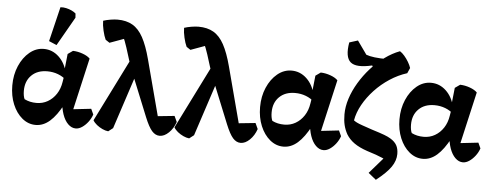

<svg xmlns="http://www.w3.org/2000/svg" viewBox="-58 -943 3292 1283"><g transform="rotate(5 1588.5 -302.0)"><path d="M202 14Q152 14 111.5 -19.5Q71 -53 47.5 -109.5Q24 -166 24 -236Q24 -308 49.5 -367Q75 -426 118 -461.5Q161 -497 213 -497Q271 -497 314.5 -456Q358 -415 373 -347L382 -299Q356 -324 322 -337Q288 -350 249 -350Q183 -350 143.5 -311Q104 -272 104 -207Q104 -190 106.5 -175.5Q109 -161 114 -151Q132 -142 152 -137.5Q172 -133 195 -133Q236 -133 270 -152.5Q304 -172 327 -207Q350 -242 357 -289L364 -332L361 -355L374 -477L408 -501Q441 -500 474 -488Q507 -476 523 -459L436 -79L420 -110L563 -126L580 -89Q571 -62 553 -38.5Q535 -15 513.5 -0.5Q492 14 471 14Q443 14 419.5 -9Q396 -32 382 -72.5Q368 -113 366 -164L399 -118H333L382 -141Q341 -63 297 -24.5Q253 14 202 14ZM295 -530 243 -552 299 -784Q318 -786 338 -781.5Q358 -777 375 -769Q392 -761 403 -751L405 -723Z M1034 14Q1005 14 982 -12Q959 -38 933 -102L809 -408Q798 -437 786 -475.5Q774 -514 761 -555Q753 -579 746.5 -596Q740 -613 732.5 -627Q725 -641 714 -656L764 -619L646 -576L619 -594Q608 -617 599.5 -653.5Q591 -690 591 -719Q612 -726 639 -730.5Q666 -735 687 -735Q746 -735 787.5 -711Q829 -687 858.5 -633Q888 -579 912 -488L1020 -79L975 -112L1122 -127L1140 -88Q1125 -44 1095 -15Q1065 14 1034 14ZM689 14Q670 12 649.5 2.5Q629 -7 611.5 -21Q594 -35 585 -51L802 -486L850 -406L720 -10Z M1577 14Q1548 14 1525 -12Q1502 -38 1476 -102L1352 -408Q1341 -437 1329 -475.5Q1317 -514 1304 -555Q1296 -579 1289.5 -596Q1283 -613 1275.5 -627Q1268 -641 1257 -656L1307 -619L1189 -576L1162 -594Q1151 -617 1142.5 -653.5Q1134 -690 1134 -719Q1155 -726 1182 -730.5Q1209 -735 1230 -735Q1289 -735 1330.5 -711Q1372 -687 1401.5 -633Q1431 -579 1455 -488L1563 -79L1518 -112L1665 -127L1683 -88Q1668 -44 1638 -15Q1608 14 1577 14ZM1232 14Q1213 12 1192.5 2.5Q1172 -7 1154.5 -21Q1137 -35 1128 -51L1345 -486L1393 -406L1263 -10Z M1864 14Q1814 14 1773.5 -19.5Q1733 -53 1709.5 -109.5Q1686 -166 1686 -236Q1686 -308 1711.5 -367Q1737 -426 1780 -461.5Q1823 -497 1875 -497Q1933 -497 1976.5 -456Q2020 -415 2035 -347L2044 -299Q2018 -324 1984 -337Q1950 -350 1911 -350Q1845 -350 1805.5 -311Q1766 -272 1766 -207Q1766 -190 1768.5 -175.5Q1771 -161 1776 -151Q1794 -142 1814 -137.5Q1834 -133 1857 -133Q1898 -133 1932 -152.5Q1966 -172 1989 -207Q2012 -242 2019 -289L2026 -332L2023 -355L2036 -477L2070 -501Q2103 -500 2136 -488Q2169 -476 2185 -459L2098 -79L2082 -110L2225 -126L2242 -89Q2233 -62 2215 -38.5Q2197 -15 2175.5 -0.5Q2154 14 2133 14Q2105 14 2081.5 -9Q2058 -32 2044 -72.5Q2030 -113 2028 -164L2061 -118H1995L2044 -141Q2003 -63 1959 -24.5Q1915 14 1864 14Z M2499 181 2447 139 2553 17 2569 50Q2549 40 2529.5 31.5Q2510 23 2485 14Q2460 5 2424 -6Q2371 -24 2337 -48Q2303 -72 2283 -105Q2267 -134 2259.5 -165Q2252 -196 2252 -237Q2252 -288 2269.5 -342.5Q2287 -397 2319 -450.5Q2351 -504 2393 -551Q2435 -598 2484.5 -634Q2534 -670 2585 -689Q2600 -680 2615.5 -662Q2631 -644 2643.5 -623Q2656 -602 2662 -583L2646 -547Q2586 -528 2531 -492Q2476 -456 2431.5 -408.5Q2387 -361 2357.5 -308Q2328 -255 2319 -202Q2328 -195 2341 -188.5Q2354 -182 2378.5 -173.5Q2403 -165 2444 -151Q2502 -133 2528.5 -123Q2555 -113 2571 -103Q2601 -85 2614 -61.5Q2627 -38 2627 -3Q2627 41 2598 83.5Q2569 126 2499 181ZM2419 -562 2408 -578Q2302 -553 2263.5 -586Q2225 -619 2242 -718L2299 -736L2363 -646Q2384 -638 2420 -633.5Q2456 -629 2510 -629Z M2799 14Q2749 14 2708.5 -19.5Q2668 -53 2644.5 -109.5Q2621 -166 2621 -236Q2621 -308 2646.5 -367Q2672 -426 2715 -461.5Q2758 -497 2810 -497Q2868 -497 2911.5 -456Q2955 -415 2970 -347L2979 -299Q2953 -324 2919 -337Q2885 -350 2846 -350Q2780 -350 2740.5 -311Q2701 -272 2701 -207Q2701 -190 2703.5 -175.5Q2706 -161 2711 -151Q2729 -142 2749 -137.5Q2769 -133 2792 -133Q2833 -133 2867 -152.5Q2901 -172 2924 -207Q2947 -242 2954 -289L2961 -332L2958 -355L2971 -477L3005 -501Q3038 -500 3071 -488Q3104 -476 3120 -459L3033 -79L3017 -110L3160 -126L3177 -89Q3168 -62 3150 -38.5Q3132 -15 3110.5 -0.5Q3089 14 3068 14Q3040 14 3016.5 -9Q2993 -32 2979 -72.5Q2965 -113 2963 -164L2996 -118H2930L2979 -141Q2938 -63 2894 -24.5Q2850 14 2799 14Z"/></g></svg>

Font: Eczar SemiBold
Style: Regular
Weight: 600
Designer: Vaibhav Singh
Foundry: Rosetta Type Foundry
Version: Version 2.000